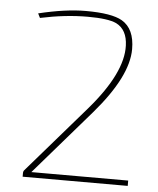

<svg xmlns="http://www.w3.org/2000/svg" viewBox="-51 -746 650 790"><g transform="rotate(5 274.0 -351.0)"><path d="M77 -675Q188 -702 272 -702Q379 -702 422 -677Q475 -646 475 -562Q475 -449 338 -290L106 -22H506V0H72V-15Q72 -23 77 -28L317 -305Q452 -462 448 -574Q446 -640 400 -663Q366 -679 282 -679Q189 -679 86 -657Z"/></g></svg>

Font: Taylor Sans Thin
Style: Regular
Weight: 100
Italic angle: -8°
Designer: Natanael Gama
Version: Version 1.001 September 8, 2015